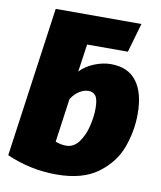

<svg xmlns="http://www.w3.org/2000/svg" viewBox="-85 -812 755 900"><g transform="rotate(10 292.5 -362.0)"><path d="M571 -325Q571 -245 543 -167Q515 -89 442 -34.5Q369 20 244 20Q120 20 7 -30L107 -744H515L475 -605H281L262 -473Q288 -501 328.5 -517.5Q369 -534 408 -534Q489 -534 530 -480Q571 -426 571 -325ZM372 -316Q372 -360 360 -376Q348 -392 326 -392Q305 -392 283.5 -379Q262 -366 244 -339L215 -131Q241 -121 266 -121Q302 -121 326 -153.5Q350 -186 361 -231.5Q372 -277 372 -316Z"/></g></svg>

Font: Fira Sans Black
Style: Italic
Weight: 900
Italic angle: -8°
Designer: Carrois Corporate & Edenspiekermann AG
Foundry: Carrois Corporate GbR & Edenspiekermann AG
Version: Version 4.203